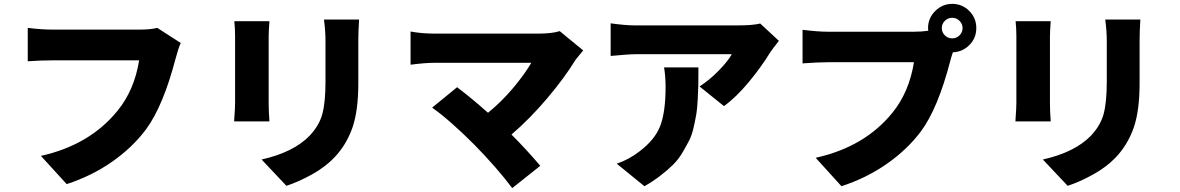

<svg xmlns="http://www.w3.org/2000/svg" viewBox="-20 -886 6040 983"><path d="M785.2 -743.2 905.3 -666Q893.6 -640.6 878.9 -585.9Q815.4 -342.8 727.5 -223.6Q658.2 -130.9 554.2 -58.1Q450.2 14.6 321.3 56.6L189.5 -87.9Q439.5 -143.6 582 -319.3Q668 -424.8 692.4 -577.1H252Q187.5 -577.1 122.1 -572.3V-743.2Q192.4 -734.4 252 -734.4H693.4Q750 -734.4 785.2 -743.2Z M1179.7 -777.3H1359.4Q1355.5 -726.6 1355.5 -698.2V-358.4Q1355.5 -317.4 1359.4 -264.6H1178.7Q1178.7 -270.5 1180.2 -289.6Q1181.6 -308.6 1182.6 -327.1Q1183.6 -345.7 1183.6 -359.4V-698.2Q1183.6 -743.2 1179.7 -777.3ZM1638.7 -786.1H1818.4Q1814.5 -725.6 1814.5 -677.7V-460Q1814.5 -317.4 1783.7 -230.5Q1752.9 -143.6 1691.4 -79.1Q1644.5 -30.3 1576.7 7.3Q1508.8 44.9 1446.3 65.4L1319.3 -69.3Q1483.4 -106.4 1565.4 -191.4Q1614.3 -243.2 1630.4 -302.7Q1646.5 -362.3 1646.5 -470.7V-677.7Q1646.5 -725.6 1638.7 -786.1Z M2845.7 -726.6 2965.8 -627.9Q2930.7 -585.9 2926.8 -580.1Q2871.1 -488.3 2780.8 -381.8Q2690.4 -275.4 2598.6 -197.3Q2673.8 -122.1 2746.1 -37.1L2602.5 77.1Q2522.5 -29.3 2407.2 -146.5Q2282.2 -271.5 2192.4 -335L2320.3 -439.5Q2397.5 -380.9 2478.5 -308.6Q2546.9 -364.3 2605.5 -433.6Q2664.1 -502.9 2700.2 -564.5H2205.1Q2157.2 -564.5 2082 -554.7V-724.6Q2139.6 -713.9 2205.1 -713.9H2736.3Q2804.7 -713.9 2845.7 -726.6Z M3379.9 -541H3555.7Q3555.7 -536.1 3555.7 -527.3Q3555.7 -476.6 3555.2 -450.7Q3554.7 -424.8 3552.2 -377.9Q3549.8 -331.1 3545.4 -304.2Q3541 -277.3 3531.7 -235.8Q3522.5 -194.3 3508.8 -167.5Q3495.1 -140.6 3474.1 -105Q3453.1 -69.3 3425.8 -42.5Q3398.4 -15.6 3361.3 13.2Q3324.2 42 3279.3 67.4L3137.7 -47.9Q3198.2 -68.4 3252 -109.4Q3333 -169.9 3360.4 -241.7Q3387.7 -313.5 3387.7 -441.4Q3387.7 -493.2 3379.9 -541ZM3872.1 -765.6 3967.8 -676.8Q3932.6 -632.8 3922.9 -617.2Q3878.9 -544.9 3814 -466.3Q3749 -387.7 3686.5 -342.8L3561.5 -443.4Q3613.3 -476.6 3660.6 -525.4Q3708 -574.2 3726.6 -608.4H3233.4Q3199.2 -608.4 3106.4 -599.6V-766.6Q3181.6 -755.9 3233.4 -755.9H3752Q3835.9 -755.9 3872.1 -765.6Z M4855.5 -689.5Q4877 -689.5 4892.6 -705.1Q4908.2 -720.7 4908.2 -742.2Q4908.2 -763.7 4892.6 -779.3Q4877 -794.9 4855.5 -794.9Q4833 -794.9 4817.4 -779.3Q4801.8 -763.7 4801.8 -742.2Q4801.8 -720.7 4817.4 -705.1Q4833 -689.5 4855.5 -689.5ZM4218.8 -723.6H4660.2Q4698.2 -723.6 4732.4 -728.5Q4731.4 -732.4 4731.4 -742.2Q4731.4 -793 4768.1 -829.6Q4804.7 -866.2 4855.5 -866.2Q4906.2 -866.2 4942.4 -830.1Q4978.5 -793.9 4978.5 -742.2Q4978.5 -691.4 4943.4 -655.8Q4908.2 -620.1 4858.4 -618.2Q4849.6 -591.8 4845.7 -576.2Q4782.2 -331.1 4695.3 -213.9Q4626 -121.1 4521.5 -47.9Q4417 25.4 4288.1 67.4L4156.2 -78.1Q4407.2 -133.8 4548.8 -308.6Q4634.8 -414.1 4659.2 -567.4H4218.8Q4168 -567.4 4088.9 -561.5V-733.4Q4167 -723.6 4218.8 -723.6Z M5179.7 -777.3H5359.4Q5355.5 -726.6 5355.5 -698.2V-358.4Q5355.5 -317.4 5359.4 -264.6H5178.7Q5178.7 -270.5 5180.2 -289.6Q5181.6 -308.6 5182.6 -327.1Q5183.6 -345.7 5183.6 -359.4V-698.2Q5183.6 -743.2 5179.7 -777.3ZM5638.7 -786.1H5818.4Q5814.5 -725.6 5814.5 -677.7V-460Q5814.5 -317.4 5783.7 -230.5Q5752.9 -143.6 5691.4 -79.1Q5644.5 -30.3 5576.7 7.3Q5508.8 44.9 5446.3 65.4L5319.3 -69.3Q5483.4 -106.4 5565.4 -191.4Q5614.3 -243.2 5630.4 -302.7Q5646.5 -362.3 5646.5 -470.7V-677.7Q5646.5 -725.6 5638.7 -786.1Z"/></svg>

Font: Gen Shin Gothic Heavy
Style: Bold
Weight: 900
Designer: [Source Han Sans]
Ryoko NISHIZUKA  (kana & ideographs); Paul D. Hunt (Latin, Greek & Cyrillic); Wenlong ZHANG  (bopomofo
Version: Version 1.002.20150607